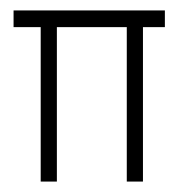

<svg xmlns="http://www.w3.org/2000/svg" viewBox="-20 -348 342 368"><path d="M6 -328H296V-296H254V0H223V-296H89V0H58V-296H6Z"/></svg>

Font: Josefin Sans ExtraLight
Style: Regular
Weight: 250
Designer: Santiago Orozco
Foundry: Typemade
Version: Version 2.000